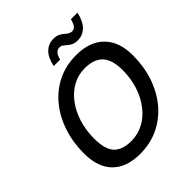

<svg xmlns="http://www.w3.org/2000/svg" viewBox="-249 -1067 1236 1236"><g transform="rotate(-45 369.5 -448.5)"><path d="M307 16Q185 16 119 -50Q53 -116 53 -242Q53 -343 82 -430.5Q111 -518 165 -584.5Q219 -651 295 -688.5Q371 -726 465 -726Q588 -726 655.5 -658.5Q723 -591 723 -466Q723 -365 693.5 -277.5Q664 -190 609 -124Q554 -58 477.5 -21Q401 16 307 16ZM326 -83Q386 -83 437.5 -110.5Q489 -138 527.5 -188Q566 -238 587.5 -303.5Q609 -369 609 -445Q609 -542 567.5 -584.5Q526 -627 444 -627Q384 -627 333.5 -599Q283 -571 245.5 -521Q208 -471 187.5 -405Q167 -339 167 -264Q167 -166 205.5 -124.5Q244 -83 326 -83ZM540 -785Q518 -785 501 -792Q484 -799 469 -813Q455 -825 446.5 -831Q438 -837 424 -837Q407 -837 394 -825Q381 -813 372 -778H313Q328 -845 360 -874.5Q392 -904 436 -904Q460 -904 477.5 -896Q495 -888 510 -874Q535 -852 554 -852Q572 -852 583.5 -864.5Q595 -877 605 -913H665Q649 -846 617 -815.5Q585 -785 540 -785Z"/></g></svg>

Font: Geist Medium
Style: Italic
Weight: 500
Italic angle: -12°
Designer: Basement.studio, Andrés Briganti, Mateo Zaragoza
Foundry: Basement.studio, Vercel, Andrés Briganti, Guido Ferreyra, Mateo Zaragoza
Version: Version 1.500; ttfautohint (v1.8.4.7-5d5b)